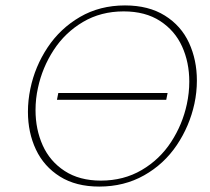

<svg xmlns="http://www.w3.org/2000/svg" viewBox="-20 -683 776 708"><path d="M83 -271Q83 -313 92 -356Q109 -438 155.5 -508Q202 -578 275 -620.5Q348 -663 441 -663Q528 -663 588 -625.5Q648 -588 677 -525Q706 -462 706 -386Q706 -343 697 -301Q679 -218 632 -148Q585 -78 511.5 -36.5Q438 5 346 5Q260 5 201 -32Q142 -69 112.5 -131.5Q83 -194 83 -271ZM669 -299Q678 -341 678 -382Q678 -453 651.5 -511.5Q625 -570 570.5 -605.5Q516 -641 436 -641Q352 -641 286 -602Q220 -563 178 -498.5Q136 -434 120 -359Q111 -319 111 -277Q111 -206 137.5 -147Q164 -88 218.5 -52.5Q273 -17 352 -17Q436 -17 502.5 -56Q569 -95 611 -159.5Q653 -224 669 -299ZM195 -340H598L593 -315H190Z"/></svg>

Font: Ysabeau Extralight
Style: Italic
Weight: 200
Italic angle: -12°
Designer: Christian Thalmann (Catharsis Fonts)
Version: Version 0.003